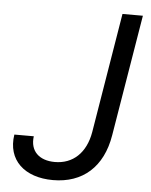

<svg xmlns="http://www.w3.org/2000/svg" viewBox="-53 -771 649 825"><g transform="rotate(5 271.5 -358.5)"><path d="M441.8 -727.3 356.5 -210.2C340.9 -119.3 285.2 -68.2 207.4 -68.2C139.9 -68.2 99.1 -106.2 108 -170.5H24.1C6.7 -59.3 83.8 9.9 206 9.9C333.8 9.9 420.5 -65.3 443.2 -204.5L529.8 -727.3Z"/></g></svg>

Font: Margiela Sans
Style: Italic
Weight: 400
Italic angle: -9.39999°
Designer: Stefan Endress, Andreas Faust
Version: Version 1.100;FEAKit 1.0